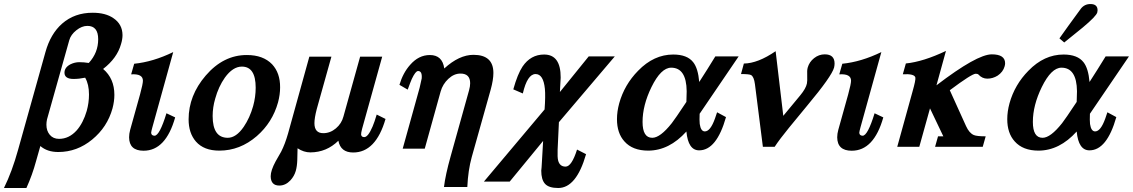

<svg xmlns="http://www.w3.org/2000/svg" viewBox="-91 -731 5642 956"><path d="M-71.3 205.1Q-30.8 123 -1 15.1L135.3 -471.7Q160.6 -562.5 218.3 -613.3Q280.8 -668 371.1 -667.5Q434.6 -667.5 473.6 -640.6Q518.6 -610.4 519 -556.2Q519 -535.6 511.7 -511.7Q492.2 -441.4 422.4 -387.7Q478.5 -340.3 478.5 -258.8Q478.5 -226.6 469.2 -191.4Q443.4 -98.1 367.9 -36.1Q292.5 25.9 199.2 25.9Q144 25.9 109.9 -3.9L88.4 71.8Q70.3 139.2 40.5 205.1ZM351.1 -417.5Q397.9 -468.3 397.9 -535.6Q397.9 -602.1 344.2 -602.1Q316.4 -602.1 289.1 -580.3Q261.7 -558.6 253.9 -530.8L143.1 -136.7Q140.1 -123 140.1 -109.9Q140.1 -79.6 157 -59.6Q173.8 -39.6 203.1 -39.6Q252.9 -39.6 291 -82Q323.2 -118.7 340.8 -178.7Q352.1 -219.2 352.1 -260.3Q352.1 -311.5 333 -344.2Q302.7 -337.9 275.4 -337.9Q230.5 -337.9 230 -368.7Q230 -395.5 260.3 -411.1Q281.7 -421.4 303.7 -421.4Q326.7 -421.4 351.1 -417.5Z M562 -360.8 577.1 -413.6Q670.9 -422.9 771.5 -471.7L667.5 -96.7Q662.1 -77.1 661.6 -69.8Q662.6 -55.7 678.2 -55.2Q703.6 -55.2 737.8 -167L781.2 -146.5Q734.4 19.5 624 19.5Q552.2 19.5 551.8 -47.4Q551.8 -64.9 557.1 -84.5L606.4 -261.2Q620.6 -313.5 620.6 -329.1Q620.6 -364.7 562 -360.8Z M1001 19Q924.3 19 884.8 -25.9Q848.1 -67.9 848.1 -136.7Q848.1 -255.4 933.1 -354.5Q1021.5 -457.5 1138.7 -457Q1219.2 -457 1263.7 -411.1Q1304.2 -367.7 1303.7 -295.9Q1303.7 -260.3 1293.5 -221.7Q1265.6 -121.1 1187.5 -53.2Q1104 19 1001 19ZM1113.3 -399.4Q1068.4 -399.4 1028.8 -344.7Q997.1 -299.8 980.5 -239.7Q967.8 -196.3 967.8 -153.3Q967.8 -44.9 1043 -44.9Q1085 -44.9 1122.6 -99.6Q1152.8 -144 1169.4 -202.6Q1182.1 -248.5 1182.1 -294.4Q1182.1 -399.4 1113.3 -399.4Z M1389.2 66.4Q1388.2 96.7 1381.8 119.6Q1374 146.5 1355 167Q1330.6 192.9 1299.8 192.9Q1257.3 192.9 1256.8 146.5Q1256.8 118.2 1281.2 72.8Q1290.5 56.2 1309.1 23.9Q1328.1 -13.2 1343.3 -66.4L1449.2 -448.7H1559.1L1486.3 -188.5Q1474.6 -143.6 1474.6 -117.7Q1474.6 -67.9 1518.6 -67.9Q1553.2 -67.9 1581.5 -91.8Q1609.9 -115.7 1619.1 -150.9L1702.1 -448.7H1812L1711.9 -89.4Q1706.5 -68.8 1707 -61Q1708.5 -48.3 1722.7 -48.3Q1741.7 -48.3 1764.2 -101.1Q1773.4 -122.6 1784.7 -160.6L1828.6 -138.7Q1780.3 28.3 1667.5 28.3Q1605 28.3 1593.8 -30.3Q1535.2 27.3 1454.6 27.8Q1421.4 27.8 1390.6 7.3Q1390.1 28.3 1389.2 66.4Z M2103 -275.4 2023.9 9.3H1914.1L1998.5 -294.4Q2002.4 -309.6 2008.8 -340.8Q2011.7 -377.4 1990.7 -377.4Q1978 -377.4 1959.5 -337.9Q1953.1 -323.7 1939 -284.7L1897.9 -308.6Q1915.5 -368.2 1951.2 -408.2Q1993.7 -457 2049.3 -457Q2111.8 -457 2121.1 -390.1Q2195.3 -458 2266.6 -458Q2365.7 -458 2365.7 -367.7Q2365.7 -333.5 2352.1 -284.2L2257.8 51.3Q2239.7 116.7 2235.8 200.2H2119.6Q2127 139.2 2152.8 47.4L2244.6 -281.7Q2250 -301.3 2250 -316.4Q2250 -364.7 2201.7 -364.7Q2169.4 -364.7 2141.4 -338.4Q2113.3 -312 2103 -275.4Z M2613.3 -29.3 2446.8 173.3H2318.4L2620.6 -186Q2625.5 -253.4 2622.1 -288.6Q2614.7 -362.3 2575.7 -362.3Q2534.7 -362.3 2512.2 -265.6L2464.8 -286.1Q2486.3 -362.8 2510.7 -399.4Q2551.3 -459.5 2618.2 -459.5Q2701.2 -459.5 2700.7 -344.7Q2699.7 -332 2696.8 -272.9L2840.3 -450.2H2970.2L2691.9 -122.6L2685.5 14.2Q2684.1 52.7 2688 67.9Q2695.8 98.6 2725.1 98.6Q2755.4 98.6 2782.2 13.7L2827.1 36.6Q2778.8 205.1 2688.5 205.1Q2641.6 205.1 2622.8 184.3Q2604 163.6 2604 118.7Q2605.5 109.9 2607.4 72.8Z M3261.2 -459.5Q3331.1 -459.5 3360.8 -420.9Q3384.8 -390.6 3390.6 -322.8Q3430.2 -383.8 3470.7 -450.2H3586.9L3392.6 -164.6Q3391.1 -132.3 3393.1 -113.8Q3398.4 -76.7 3418.5 -76.7Q3446.3 -76.7 3469.2 -141.6Q3472.2 -150.4 3479.5 -171.9L3523.9 -147.9Q3477.1 17.6 3390.1 17.6Q3335.4 17.6 3326.7 -76.2Q3241.2 18.6 3136.7 19Q3058.6 19 3018.1 -26.9Q2981 -67.9 2981 -137.7Q2981 -175.8 2992.2 -216.8Q3018.1 -309.6 3086.4 -378.9Q3164.6 -459.5 3261.2 -459.5ZM3253.9 -117.7Q3269 -136.7 3326.7 -223.6Q3328.1 -274.9 3328.1 -276.9Q3326.7 -394 3251 -394Q3200.2 -394 3152.8 -297.4Q3108.4 -206.5 3108.4 -124Q3108.4 -44.9 3156.7 -44.9Q3196.3 -44.9 3253.9 -117.7Z M3668 -311.5Q3663.1 -349.6 3648.4 -357.4Q3639.2 -362.3 3598.6 -362.3L3612.8 -414.6Q3682.6 -415.5 3771 -476.1L3809.1 -154.3L3893.6 -256.3Q3921.9 -290.5 3926.8 -315.4Q3929.2 -327.1 3928.2 -355Q3926.8 -380.4 3930.7 -394.5Q3938.5 -422.4 3962.4 -441.4Q3986.3 -460.4 4015.6 -460.4Q4064.5 -460.4 4064.5 -414.6Q4064.5 -405.3 4062 -394.5Q4050.3 -351.1 3928.2 -205.1L3837.4 -94.7Q3791.5 -38.6 3766.1 0H3707.5Z M4087.9 -360.8 4103 -413.6Q4196.8 -422.9 4297.4 -471.7L4193.4 -96.7Q4188 -77.1 4187.5 -69.8Q4188.5 -55.7 4204.1 -55.2Q4229.5 -55.2 4263.7 -167L4307.1 -146.5Q4260.3 19.5 4149.9 19.5Q4078.1 19.5 4077.6 -47.4Q4077.6 -64.9 4083 -84.5L4132.3 -261.2Q4146.5 -313.5 4146.5 -329.1Q4146.5 -364.7 4087.9 -360.8Z M4539.6 -191.4 4486.3 0H4376.5L4453.1 -276.9Q4468.8 -332 4466.8 -344.7Q4462.9 -364.3 4404.3 -361.3L4419.4 -415Q4506.3 -423.8 4619.1 -477.5L4571.8 -306.2Q4773.4 -460.4 4847.2 -460.4Q4913.6 -460.4 4913.6 -416Q4913.6 -408.7 4911.1 -400.4Q4903.3 -372.6 4876.5 -354.5Q4852.1 -339.4 4825.2 -339.4Q4799.3 -339.4 4780.8 -359.9Q4776.9 -363.8 4767.1 -363.8Q4748 -363.8 4638.2 -281.7L4719.2 -103Q4734.9 -68.4 4757.8 -58.6Q4772.9 -52.2 4816.9 -52.2L4802.2 0H4564.9L4579.6 -52.2H4606Z M5204.6 -459.5Q5274.4 -459.5 5304.2 -420.9Q5328.1 -390.6 5334 -322.8Q5373.5 -383.8 5414.1 -450.2H5530.3L5335.9 -164.6Q5334.5 -132.3 5336.4 -113.8Q5341.8 -76.7 5361.8 -76.7Q5389.6 -76.7 5412.6 -141.6Q5415.5 -150.4 5422.9 -171.9L5467.3 -147.9Q5420.4 17.6 5333.5 17.6Q5278.8 17.6 5270 -76.2Q5184.6 18.6 5080.1 19Q5002 19 4961.4 -26.9Q4924.3 -67.9 4924.3 -137.7Q4924.3 -175.8 4935.5 -216.8Q4961.4 -309.6 5029.8 -378.9Q5107.9 -459.5 5204.6 -459.5ZM5197.3 -117.7Q5212.4 -136.7 5270 -223.6Q5271.5 -274.9 5271.5 -276.9Q5270 -394 5194.3 -394Q5143.6 -394 5096.2 -297.4Q5051.8 -206.5 5051.8 -124Q5051.8 -44.9 5100.1 -44.9Q5139.6 -44.9 5197.3 -117.7ZM5338.4 -710.9Q5374 -710.9 5374 -679.7Q5374 -674.8 5372.6 -669.4Q5367.7 -650.4 5300.3 -594.2Q5267.1 -567.4 5208 -519.5L5184.1 -540Q5220.7 -592.3 5291 -688Q5309.1 -710.9 5338.4 -710.9Z"/></svg>

Font: Accordance
Style: Bold-Italic
Weight: 700
Italic angle: -11°
Version: Version 1.2 (build January 31, 2020) Miklal Software Solutio